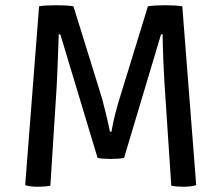

<svg xmlns="http://www.w3.org/2000/svg" viewBox="-20 -707 844 732"><path d="M76 -1 129 -683Q152 -687 195 -687Q238 -687 260 -683L360 -361Q368 -338 382 -281Q396 -224 399 -205H405Q415 -268 445 -361L544 -683Q569 -687 610 -687Q651 -687 675 -683L728 -1Q707 5 679.5 5Q652 5 633 1L608 -376Q601 -489 600 -576H594L453 -105Q432 -101 401.5 -101Q371 -101 352 -105L210 -576H204Q198 -404 196 -376L172 1Q152 5 124 5Q96 5 76 -1Z"/></svg>

Font: Signika Negative
Style: Regular
Weight: 400
Designer: Anna Giedrys
Foundry: Anna Giedrys
Version: Version 1.001